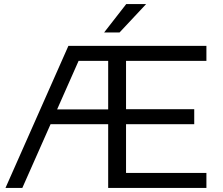

<svg xmlns="http://www.w3.org/2000/svg" viewBox="-20 -926 1097 946"><path d="M493 -766H569L700 -906H602ZM261.4 -387 367.2 -626H513V-387ZM7 0H90L229.1 -314H513V0H997V-74H601V-314H937V-388H601V-626H997V-700H317Z"/></svg>

Font: Resamitz
Style: Bold
Weight: 700
Designer: gluk
Foundry: gluk
Version: Version 0.047